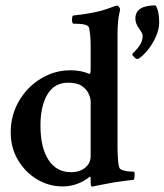

<svg xmlns="http://www.w3.org/2000/svg" viewBox="-20 -699 621 725"><path d="M328.1 5.9Q322.3 5.9 322.3 -10.7V-27.3Q322.3 -30.3 320.8 -31.2Q319.3 -32.2 318.4 -31.2Q272.5 4.9 216.8 4.9Q164.1 4.9 119.6 -22Q75.2 -48.8 47.9 -94.7Q20.5 -140.6 20.5 -199.2Q20.5 -263.7 51.3 -316.9Q82 -370.1 133.8 -401.9Q185.5 -433.6 246.1 -433.6Q287.1 -433.6 317.4 -419.9Q322.3 -419.9 322.3 -435.5V-527.3Q322.3 -564.5 316.4 -593.8Q312.5 -609.4 265.6 -609.4H257.8Q252 -609.4 252 -625Q252 -640.6 257.8 -640.6Q287.1 -643.6 314.9 -648.4Q342.8 -653.3 361.3 -658.2Q387.7 -666 402.8 -671.9Q418 -677.7 419.9 -677.7H421.9Q425.8 -677.7 429.7 -672.4Q433.6 -667 433.6 -662.1Q423.8 -626 423.8 -570.3V-140.6Q423.8 -118.2 425.8 -93.3Q427.7 -68.4 432.6 -62.5Q437.5 -57.6 448.7 -54.7Q460 -51.8 471.2 -51.3Q482.4 -50.8 486.3 -50.8Q488.3 -48.8 488.3 -39.1Q488.3 -19.5 482.4 -19.5Q468.8 -18.6 447.8 -15.6Q426.8 -12.7 407.2 -9.8Q368.2 -2.9 348.1 1.5Q328.1 5.9 328.1 5.9ZM248 -48.8Q281.2 -48.8 301.8 -65.9Q322.3 -83 322.3 -109.4V-314.5Q322.3 -328.1 314.9 -344.7Q307.6 -361.3 289.6 -374Q271.5 -386.7 237.3 -386.7Q185.5 -386.7 159.2 -342.8Q132.8 -298.8 132.8 -224.6Q132.8 -141.6 163.1 -95.2Q193.4 -48.8 248 -48.8ZM497.1 -476.6Q493.2 -476.6 486.3 -483.4Q479.5 -490.2 479.5 -494.1Q479.5 -496.1 489.3 -505.4Q499 -514.6 508.8 -529.8Q518.6 -544.9 518.6 -564.5Q518.6 -572.3 504.9 -591.8Q491.2 -610.4 491.2 -628.9Q491.2 -678.7 567.4 -678.7Q581.1 -659.2 581.1 -613.3Q581.1 -588.9 568.8 -561Q556.6 -533.2 538.1 -510.3Q519.5 -487.3 502 -476.6Z"/></svg>

Font: Crimson Text SemiBold
Style: Regular
Weight: 600
Designer: Sebastian Kosch
Foundry: Sebastian Kosch
Version: Version 1.100; ttfautohint (v1.8.4)